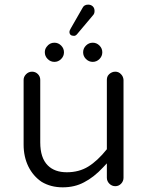

<svg xmlns="http://www.w3.org/2000/svg" viewBox="-20 -801 635 822"><path d="M277.3 -665Q277.3 -647.5 296.9 -647.5Q303.7 -647.5 309.6 -654.3L377.9 -735.4Q384.8 -742.2 384.8 -753.9Q384.8 -766.6 377 -773.9Q369.1 -781.2 357.4 -781.2Q339.8 -781.2 333 -766.6Q333 -766.6 283.2 -679.7Q277.3 -669.9 277.3 -665ZM212.9 -618.2Q192.4 -618.2 179.7 -600.6Q171.9 -590.8 171.9 -577.1Q171.9 -560.5 184.1 -548.3Q196.3 -536.1 212.9 -536.1Q229.5 -536.1 241.7 -548.3Q253.9 -560.5 253.9 -577.1Q253.9 -593.8 241.7 -606Q229.5 -618.2 212.9 -618.2ZM348.1 -548.3Q360.4 -536.1 377 -536.1Q393.6 -536.1 405.8 -548.3Q418 -560.5 418 -577.1Q418 -593.8 405.8 -606Q393.6 -618.2 377 -618.2Q360.4 -618.2 348.1 -606Q335.9 -593.8 335.9 -577.1Q335.9 -560.5 348.1 -548.3ZM437.5 -101.6V-40Q437.5 -25.4 448.2 -14.6Q459 -3.9 473.6 -3.9Q488.3 -3.9 498.5 -14.6Q508.8 -25.4 508.8 -40V-459Q507.8 -473.6 498 -483.4Q488.3 -494.1 473.6 -494.1Q459 -494.1 447.3 -483.4Q440.4 -476.6 439 -470.2Q437.5 -463.9 437.5 -459V-162.1Q397.5 -112.3 357.9 -87.9Q318.4 -63.5 266.1 -63.5Q213.9 -63.5 184.6 -92.8Q152.3 -125 152.3 -191.4V-459Q152.3 -473.6 142.1 -483.9Q131.8 -494.1 117.2 -494.1Q102.5 -494.1 91.8 -483.4Q81.1 -472.7 81.1 -459V-181.6Q81.1 -129.9 101.6 -87.9Q122.1 -46.9 158.2 -22.5Q197.3 1 248.5 1Q299.8 1 339.8 -20.5Q381.8 -42 420.9 -84Z"/></svg>

Font: FakePearl
Style: ExtraLight
Weight: 300
Version: Version 1.2